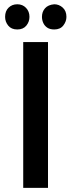

<svg xmlns="http://www.w3.org/2000/svg" viewBox="-20 -902 342 922"><path d="M63 -760.5Q34.5 -760.5 19.5 -779Q4.5 -797.5 4.5 -821Q4.5 -849 21.2 -865.2Q38 -881.5 63 -881.5Q88.5 -881.5 105 -864.2Q121.5 -847 121.5 -821Q121.5 -797.5 106.5 -779Q91.5 -760.5 63 -760.5ZM210.5 0H91.5V-700H210.5ZM240.5 -760.5Q220 -760.5 207 -769.2Q194 -778 187.8 -791.8Q181.5 -805.5 181.5 -821Q181.5 -845.5 196.2 -862.2Q211 -879 240.5 -881.5Q263.5 -881.5 281.2 -865.5Q299 -849.5 299 -821Q299 -799 284.2 -779.8Q269.5 -760.5 240.5 -760.5Z"/></svg>

Font: Argentum Novus Medium
Style: Regular
Weight: 500
Designer: Julieta Ulanovsky (font) & Cristiano Sobral (main changes)
Foundry: Julieta Ulanovsky (font) & Cristiano Sobral (main changes)
Version: Version 3.00;November 27, 2020;FontCreator 13.0.0.2655 64-bi